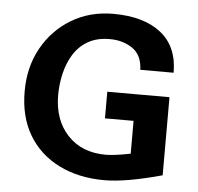

<svg xmlns="http://www.w3.org/2000/svg" viewBox="-49 -690 773 751"><g transform="rotate(5 337.5 -314.5)"><path d="M613.3 -27.3V-334H369.1V-229.5H481.4V-100.6Q447.3 -93.8 422.9 -90.8Q398.4 -87.9 384.8 -87.9Q290 -87.9 234.4 -147.5Q178.7 -207 178.7 -304.7Q178.7 -346.7 188.5 -388.7Q198.2 -430.7 219.2 -464.8Q240.2 -499 275.4 -519.5Q310.5 -540 361.3 -540Q413.1 -540 450.7 -514.2Q488.3 -488.3 490.2 -430.7H621.1Q621.1 -533.2 553.7 -586.4Q486.3 -639.6 366.2 -639.6Q274.4 -639.6 202.1 -596.2Q129.9 -552.7 88.4 -478Q46.9 -403.3 46.9 -307.6Q46.9 -208 89.4 -136.7Q131.8 -65.4 209 -26.9Q286.1 11.7 387.7 11.7Q471.7 11.7 613.3 -27.3Z"/></g></svg>

Font: Namkio Khamti Book
Style: Bold
Weight: 800
Designer: Debbi Hosken
Foundry: SIL International
Version: Version 3.917